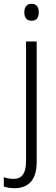

<svg xmlns="http://www.w3.org/2000/svg" viewBox="-56 -750 294 1010"><path d="M72 -686Q72 -706 81.5 -718Q91 -730 110 -730Q129 -730 138.5 -718Q148 -706 148 -686Q148 -641 110 -641Q72 -641 72 -686ZM22 240Q3 240 -11 237.5Q-25 235 -36 231V182Q-12 191 16 191Q81 191 81 100V-532H137V101Q137 172 106.5 206Q76 240 22 240Z"/></svg>

Font: Noto Sans Lao Looped SemiCondensed Light
Style: Regular
Weight: 300
Width: 4
Designer: Mark Frömberg, Ben Mitchell
Foundry: The Fontpad Ltd
Version: Version 1.002; ttfautohint (v1.8.4.7-5d5b)